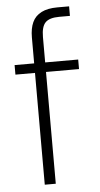

<svg xmlns="http://www.w3.org/2000/svg" viewBox="-52 -749 408 782"><g transform="rotate(-5 152.0 -357.5)"><path d="M99 0V-602Q99 -639 110.5 -664Q122 -689 147.5 -702Q173 -715 213 -715H261V-676H217Q177 -676 160.5 -659Q144 -642 144 -600V0ZM19 -457V-496H279V-457Z"/></g></svg>

Font: DM Sans 28pt ExtraLight
Style: Regular
Weight: 250
Version: Version 4.004;gftools[0.9.30]